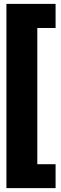

<svg xmlns="http://www.w3.org/2000/svg" viewBox="-20 -844 313 988"><path d="M266 -824V-700H172V1H266V124H13V-824Z"/></svg>

Font: Fira Sans Extra Condensed ExtraBold
Style: Regular
Weight: 800
Width: 1
Designer: Carrois Corporate & Edenspiekermann AG
Foundry: Carrois Corporate GbR & Edenspiekermann AG
Version: Version 4.203